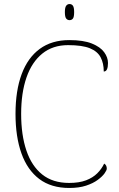

<svg xmlns="http://www.w3.org/2000/svg" viewBox="-20 -923 590 953"><path d="M324 10Q234 10 175 -34.5Q116 -79 86.5 -161.5Q57 -244 57 -358Q57 -473 87.5 -555Q118 -637 177.5 -680.5Q237 -724 324 -724Q394 -724 436 -707Q478 -690 497 -664Q516 -638 516 -610Q516 -590 511 -579Q506 -568 495 -568Q495 -609 479.5 -638.5Q464 -668 426 -683.5Q388 -699 318 -699Q242 -699 190 -657Q138 -615 111.5 -538.5Q85 -462 85 -358Q85 -253 111 -176Q137 -99 189.5 -57Q242 -15 323 -15Q373 -15 407 -28Q441 -41 463 -63Q485 -85 497 -111Q504 -107 507 -100.5Q510 -94 510 -86Q510 -78 499 -62.5Q488 -47 465 -30Q442 -13 407 -1.5Q372 10 324 10ZM325 -823Q315 -823 308.5 -831Q302 -839 302 -863Q302 -886 308.5 -894.5Q315 -903 325 -903Q336 -903 342 -894.5Q348 -886 348 -863Q348 -839 342 -831Q336 -823 325 -823Z"/></svg>

Font: Noto Serif Thai Thin
Style: Regular
Weight: 250
Version: Version 2.001